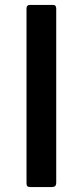

<svg xmlns="http://www.w3.org/2000/svg" viewBox="-20 -762 338 782"><path d="M196 -742Q209 -742 209 -727V-19Q209 -8 204.5 -4Q200 0 188 0H106Q95 0 91.5 -3.5Q88 -7 88 -16V-727Q88 -742 102 -742Z"/></svg>

Font: Libre Franklin Thin Medium
Style: Regular
Weight: 500
Version: Version 3.000